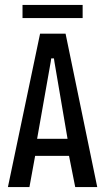

<svg xmlns="http://www.w3.org/2000/svg" viewBox="-20 -756 427 776"><path d="M12 0 142 -620H245L373 0H284L259 -126H122L99 0ZM185 -506 130 -195H253L200 -506L198 -520H187ZM71 -683V-736H314V-683Z"/></svg>

Font: Smooch Sans SemiBold
Style: Bold
Weight: 600
Designer: Robert E. Leuschke
Foundry: Robert E. Leuschke
Version: Version 1.010; ttfautohint (v1.8.3)